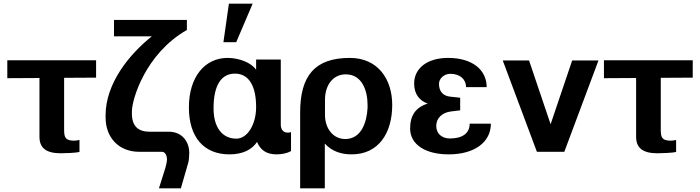

<svg xmlns="http://www.w3.org/2000/svg" viewBox="-20 -831 3832 1051"><path d="M196 -404V-83C196 -22 231 8 313 8C332 8 396 6 415 1V-65C406 -63 397 -61 387 -61C338 -61 331 -78 331 -121V-405L506 -406V-501H20V-403Z M811 -632C685 -532 558 -372 558 -200V-188C558 -80 628 0 743 0H867C884 0 894 21 894 41C894 53 890 72 885 89L850 200H970L1011 58C1014 48 1016 20 1016 6C1016 -51 981 -110 903 -110H799C740 -110 702 -137 702 -209V-222C702 -284 774 -536 1003 -667V-722H604V-632Z M1266 -428C1342 -428 1382 -361 1382 -245C1382 -149 1334 -72 1274 -72C1196 -72 1149 -134 1149 -238C1149 -364 1191 -428 1266 -428ZM1382 -505V-449C1356 -488 1289 -514 1226 -514C1101 -514 1014 -410 1014 -243C1014 -81 1095 14 1236 14C1309 14 1359 -12 1387 -54C1405 -11 1437 14 1494 14C1524 14 1555 7 1573 -4V-108C1565 -105 1557 -105 1555 -105C1531 -105 1517 -122 1517 -148V-505ZM1233 -811 1203 -600H1273L1363 -811Z M1759 -284C1759 -366 1803 -424 1873 -424C1963 -424 1992 -333 1992 -257V-240C1988 -164 1959 -70 1870 -70C1803 -70 1759 -128 1759 -202ZM1758 200V-45C1799 0 1852 14 1905 14C2052 14 2127 -102 2127 -257C2127 -396 2050 -514 1895 -514C1703 -514 1623 -416 1623 -215V200Z M2225 -127C2225 -42 2306 14 2436 14C2578 14 2667 -53 2667 -154H2551C2551 -102 2512 -73 2443 -73C2398 -73 2368 -100 2368 -142C2368 -184 2400 -215 2449 -221L2499 -227V-296L2444 -302C2405 -306 2383 -331 2383 -372C2383 -402 2412 -427 2445 -427C2497 -427 2531 -398 2531 -354H2644C2644 -450 2564 -514 2433 -514C2316 -514 2247 -455 2247 -374C2247 -316 2276 -280 2321 -264C2255 -243 2225 -199 2225 -127Z M3112 -500 2994 -151 2876 -500H2732L2919 0H3069L3256 -500Z M3462 -404V-83C3462 -22 3497 8 3579 8C3598 8 3662 6 3681 1V-65C3672 -63 3663 -61 3653 -61C3604 -61 3597 -78 3597 -121V-405L3772 -406V-501H3286V-403Z"/></svg>

Font: Perun
Style: Bold
Weight: 700
Foundry: Copyright (c) Stefan Peev, Context Ltd, 2016
Version: Version 1.089